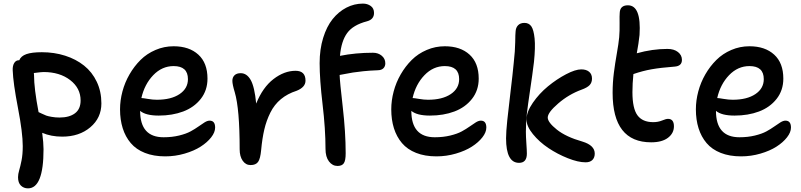

<svg xmlns="http://www.w3.org/2000/svg" viewBox="-20 -825 4400 1055"><path d="M133.8 210Q110.4 210 94.7 194.6Q79.1 179.2 79.1 148.9Q79.1 131.8 85.4 110.6Q91.8 89.4 98.4 56.4Q105 23.4 105 -22Q105 -95.7 78.6 -232.4Q52.2 -369.1 49.8 -439Q48.8 -463.9 58.3 -479.2Q67.9 -494.6 85.9 -494.1Q95.2 -517.1 125 -527.6Q154.8 -538.1 210 -538.1Q278.3 -538.1 337.9 -519Q397.5 -500 441.9 -464.6Q486.3 -429.2 511.7 -375.7Q537.1 -322.3 537.1 -256.8Q537.1 -177.2 476.3 -125.7Q415.5 -74.2 321.8 -74.2Q260.7 -74.2 211.9 -95.2Q219.2 -39.6 219.2 -4.9Q219.2 210 133.8 210ZM167 -412.1Q167 -339.4 191.9 -209Q193.8 -208 209.5 -200.7Q225.1 -193.4 234.1 -189.9Q243.2 -186.5 263.7 -182.9Q284.2 -179.2 307.1 -179.2Q360.8 -179.2 391.8 -202.4Q422.9 -225.6 422.9 -272.9Q422.9 -340.8 365.5 -385Q308.1 -429.2 219.2 -429.2Q207.5 -429.2 166 -423.8Q166 -421.9 166.5 -418Q167 -414.1 167 -412.1Z M887.7 34.2Q824.2 34.2 776.1 15.1Q728 -3.9 698.5 -38.8Q668.9 -73.7 654.3 -120.4Q639.6 -167 639.6 -224.1Q639.6 -272.9 652.8 -322.5Q666 -372.1 691.7 -416.5Q717.3 -460.9 752.2 -495.6Q787.1 -530.3 834.5 -550.5Q881.8 -570.8 934.1 -570.8Q1019.5 -570.8 1069.8 -524.9Q1120.1 -479 1120.1 -393.1Q1120.1 -328.6 1083.3 -281.7Q1046.4 -234.9 986.6 -212.4Q926.8 -189.9 852.1 -189.9Q780.8 -189.9 750 -215.8Q750 -70.8 878.9 -70.8Q925.3 -70.8 964.1 -80.3Q1002.9 -89.8 1027.1 -103Q1051.3 -116.2 1070.1 -129.6Q1088.9 -143.1 1104.2 -152.6Q1119.6 -162.1 1131.8 -162.1Q1162.1 -162.1 1162.1 -124Q1162.1 -98.1 1140.4 -70.3Q1118.7 -42.5 1082.5 -19.3Q1046.4 3.9 994.6 19Q942.9 34.2 887.7 34.2ZM758.8 -286.1Q765.6 -286.1 792.5 -281.5Q819.3 -276.9 841.8 -276.9Q920.4 -276.9 966.6 -307.9Q1012.7 -338.9 1012.7 -390.1Q1012.7 -461.9 934.1 -461.9Q870.1 -461.9 822 -411.9Q773.9 -361.8 756.8 -286.1Z M1356.9 82Q1330.1 82 1313.5 58.1Q1296.9 34.2 1296.9 -3.9Q1296.9 -227.1 1270 -317.9Q1256.8 -361.3 1256.8 -380.9Q1256.8 -399.9 1268.6 -411.4Q1280.3 -422.9 1302.7 -422.9Q1336.4 -422.9 1357.7 -385.3Q1378.9 -347.7 1387.7 -255.9Q1423.8 -345.2 1482.9 -390.6Q1542 -436 1604 -436Q1658.7 -436 1658.7 -381.8Q1658.7 -345.7 1609.9 -326.2Q1559.6 -310.1 1523.4 -280Q1487.3 -250 1465.6 -206.3Q1443.8 -162.6 1432.4 -113.8Q1420.9 -64.9 1415 -1Q1410.6 47.9 1397.9 64.9Q1385.3 82 1356.9 82Z M1834.5 86.9Q1806.6 86.9 1787.6 62Q1768.6 37.1 1768.6 -6.8Q1768.6 -116.2 1752.4 -252.2Q1736.3 -388.2 1736.3 -478Q1736.3 -553.7 1755.6 -616.5Q1774.9 -679.2 1807.6 -720Q1840.3 -760.7 1883.3 -783Q1926.3 -805.2 1974.1 -805.2Q1999 -805.2 2017.1 -792.2Q2035.2 -779.3 2035.2 -753.9Q2035.2 -718.3 1996.6 -708Q1919.9 -688 1887.5 -643.3Q1855 -598.6 1848.1 -518.1Q1933.6 -535.2 2029.3 -535.2Q2058.1 -535.2 2077.6 -518.8Q2097.2 -502.4 2097.2 -477.1Q2097.2 -460.4 2086.9 -450Q2076.7 -439.5 2056.2 -439Q2013.7 -437.5 1976.1 -433.6Q1938.5 -429.7 1919.2 -426.5Q1899.9 -423.3 1876.5 -418.7Q1853 -414.1 1846.2 -413.1Q1847.2 -377.4 1863.3 -237.5Q1879.4 -97.7 1879.4 17.1Q1879.4 57.6 1869.1 72.3Q1858.9 86.9 1834.5 86.9Z M2377.9 34.2Q2314.5 34.2 2266.4 15.1Q2218.3 -3.9 2188.7 -38.8Q2159.2 -73.7 2144.5 -120.4Q2129.9 -167 2129.9 -224.1Q2129.9 -272.9 2143.1 -322.5Q2156.2 -372.1 2181.9 -416.5Q2207.5 -460.9 2242.4 -495.6Q2277.3 -530.3 2324.7 -550.5Q2372.1 -570.8 2424.3 -570.8Q2509.8 -570.8 2560.1 -524.9Q2610.4 -479 2610.4 -393.1Q2610.4 -328.6 2573.5 -281.7Q2536.6 -234.9 2476.8 -212.4Q2417 -189.9 2342.3 -189.9Q2271 -189.9 2240.2 -215.8Q2240.2 -70.8 2369.1 -70.8Q2415.5 -70.8 2454.3 -80.3Q2493.2 -89.8 2517.3 -103Q2541.5 -116.2 2560.3 -129.6Q2579.1 -143.1 2594.5 -152.6Q2609.9 -162.1 2622.1 -162.1Q2652.3 -162.1 2652.3 -124Q2652.3 -98.1 2630.6 -70.3Q2608.9 -42.5 2572.8 -19.3Q2536.6 3.9 2484.9 19Q2433.1 34.2 2377.9 34.2ZM2249 -286.1Q2255.9 -286.1 2282.7 -281.5Q2309.6 -276.9 2332 -276.9Q2410.6 -276.9 2456.8 -307.9Q2502.9 -338.9 2502.9 -390.1Q2502.9 -461.9 2424.3 -461.9Q2360.4 -461.9 2312.3 -411.9Q2264.2 -361.8 2247.1 -286.1Z M2832 69.8Q2760.7 69.8 2760.7 -64.9Q2760.7 -99.6 2767.3 -163.3Q2773.9 -227.1 2785.4 -321.8Q2796.9 -416.5 2802.7 -478Q2810.5 -546.9 2811 -593.3Q2811.5 -639.6 2813 -650.9Q2814 -673.3 2826.7 -686.3Q2839.4 -699.2 2861.8 -699.2Q2886.2 -699.2 2899.4 -680.4Q2912.6 -661.6 2917.5 -613.8Q2922.4 -565.9 2914.1 -484.9Q2905.3 -412.6 2892.8 -330.1Q2880.4 -247.6 2875 -200.2Q2869.6 -152.8 2869.6 -101.1Q2869.6 -75.2 2872.3 -36.9Q2875 1.5 2875 19Q2875 69.8 2832 69.8ZM3197.8 66.9Q3156.7 66.9 3100.1 44.4Q3043.5 22 2993.4 -11.5Q2943.4 -44.9 2908.2 -88.1Q2873 -131.3 2873 -168Q2873 -210 2908 -260.5Q2942.9 -311 2991 -350.6Q3039.1 -390.1 3090.3 -417Q3141.6 -443.8 3173.8 -443.8Q3201.2 -443.8 3217 -430.7Q3232.9 -417.5 3232.9 -393.1Q3232.9 -371.1 3219.7 -357.2Q3206.5 -343.3 3174.8 -332Q3105.5 -306.6 3047.6 -256.8Q2989.7 -207 2989.7 -179.2Q2989.7 -152.8 3039.8 -112.8Q3089.8 -72.8 3180.7 -46.9Q3248 -26.4 3248 19Q3248 41 3235.1 54Q3222.2 66.9 3197.8 66.9Z M3558.1 -43Q3346.2 -43 3346.2 -314.9Q3346.2 -370.6 3353 -424.3Q3359.9 -478 3369.4 -531.5Q3378.9 -585 3382.3 -620.1Q3385.3 -655.3 3384.5 -698Q3383.8 -740.7 3385.3 -754.9Q3387.2 -795.9 3430.2 -795.9Q3504.4 -795.9 3494.1 -632.8Q3489.3 -586.9 3479 -532.2Q3564.5 -556.2 3647.5 -556.2Q3683.6 -556.2 3705.3 -539.1Q3727.1 -522 3727.1 -496.1Q3727.1 -461.9 3687 -459Q3609.9 -453.1 3560.3 -444.3Q3510.7 -435.5 3460.4 -418Q3455.1 -365.2 3455.1 -318.8Q3455.1 -229 3482.7 -191.4Q3510.3 -153.8 3569.3 -153.8Q3595.7 -153.8 3617.7 -162.8Q3639.6 -171.9 3650.4 -171.9Q3683.1 -171.9 3683.1 -130.9Q3683.1 -92.8 3650.4 -67.9Q3617.7 -43 3558.1 -43Z M4051.8 34.2Q3988.3 34.2 3940.2 15.1Q3892.1 -3.9 3862.5 -38.8Q3833 -73.7 3818.4 -120.4Q3803.7 -167 3803.7 -224.1Q3803.7 -272.9 3816.9 -322.5Q3830.1 -372.1 3855.7 -416.5Q3881.3 -460.9 3916.3 -495.6Q3951.2 -530.3 3998.5 -550.5Q4045.9 -570.8 4098.1 -570.8Q4183.6 -570.8 4233.9 -524.9Q4284.2 -479 4284.2 -393.1Q4284.2 -328.6 4247.3 -281.7Q4210.4 -234.9 4150.6 -212.4Q4090.8 -189.9 4016.1 -189.9Q3944.8 -189.9 3914.1 -215.8Q3914.1 -70.8 4043 -70.8Q4089.4 -70.8 4128.2 -80.3Q4167 -89.8 4191.2 -103Q4215.3 -116.2 4234.1 -129.6Q4252.9 -143.1 4268.3 -152.6Q4283.7 -162.1 4295.9 -162.1Q4326.2 -162.1 4326.2 -124Q4326.2 -98.1 4304.4 -70.3Q4282.7 -42.5 4246.6 -19.3Q4210.4 3.9 4158.7 19Q4106.9 34.2 4051.8 34.2ZM3922.9 -286.1Q3929.7 -286.1 3956.5 -281.5Q3983.4 -276.9 4005.9 -276.9Q4084.5 -276.9 4130.6 -307.9Q4176.8 -338.9 4176.8 -390.1Q4176.8 -461.9 4098.1 -461.9Q4034.2 -461.9 3986.1 -411.9Q3938 -361.8 3920.9 -286.1Z"/></svg>

Font: Shantell Sans Irregular Bouncy
Style: Regular
Weight: 500
Designer: Stephen Nixon, Anya Danilova, Shantell Martin
Foundry: Arrow Type
Version: Version 1.006;[9816181b4]